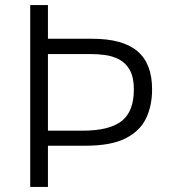

<svg xmlns="http://www.w3.org/2000/svg" viewBox="-20 -733 661 753"><path d="M98.5 0V-713H168V-581H341.5Q461.5 -581 519 -532.2Q576.5 -483.5 576.5 -382.5Q576.5 -318.5 552.8 -268.8Q529 -219 472 -190.2Q415 -161.5 315.5 -161.5H168V0ZM337 -521H168V-220.5H304Q408.5 -220.5 456.8 -258Q505 -295.5 505 -382Q505 -430 489.2 -458Q473.5 -486 448 -499.5Q422.5 -513 393.2 -517Q364 -521 337 -521Z"/></svg>

Font: Commissioner Light
Style: Regular
Weight: 300
Designer: Kostas Bartsokas
Foundry: Kostas Bartsokas
Version: Version 1.000; ttfautohint (v1.8.3)